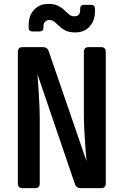

<svg xmlns="http://www.w3.org/2000/svg" viewBox="-20 -974 640 994"><path d="M97.1 0Q72.4 0 72.4 -24.7V-705.3Q72.4 -730 97.1 -730H203.5Q224.6 -730 231.8 -709.9L427.7 -140.1Q425.1 -172.1 421.8 -215.6Q418.4 -259.2 416.3 -304.3Q414.2 -349.5 414.2 -384.4V-705.3Q414.2 -730 438.9 -730H502.9Q527.6 -730 527.6 -705.3V-24.7Q527.6 0 502.9 0H396.5Q375.4 0 368.2 -20.1L173.9 -589.9Q176.4 -561.2 179 -520.3Q181.6 -479.4 183.7 -436.3Q185.8 -393.2 185.8 -357.3V-24.7Q185.8 0 161.1 0ZM370 -806.2Q338.8 -806.2 319.5 -815.8Q300.2 -825.5 287.2 -838.3Q274.2 -851.1 262.5 -860.8Q250.8 -870.4 235 -870.4Q222 -870.4 213.5 -861.6Q205 -852.8 205 -836.5V-831.2Q205 -811.2 185 -811.2H148.3Q128.3 -811.2 128.3 -831.2V-844.1Q128.3 -893.2 156.5 -923.5Q184.7 -953.8 230 -953.8Q261.2 -953.8 280.5 -944.2Q299.8 -934.5 312.8 -921.7Q325.8 -908.9 337.5 -899.2Q349.2 -889.6 365 -889.6Q379 -889.6 387 -897.5Q395 -905.5 395 -920.5V-928.8Q395 -948.8 415 -948.8H451.7Q471.7 -948.8 471.7 -928.8V-915.9Q471.7 -866.8 444 -836.5Q416.3 -806.2 370 -806.2Z"/></svg>

Font: Pitagon Sans Mono
Style: Regular
Weight: 400
Monospace: yes
Designer: Travis Tran
Foundry: Pitagon
Version: Version 1.001;gftools[0.9.26]